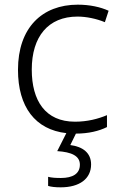

<svg xmlns="http://www.w3.org/2000/svg" viewBox="-20 -562 516 822"><path d="M370 142C370 92 334 66 281 59L305 10C359 10 404 -1 438 -18V-69C400 -53 354 -41 301 -41C174 -41 116 -131 116 -264C116 -405 186 -491 312 -491C349 -491 393 -482 429 -467L445 -516C410 -532 364 -542 313 -542C160 -542 57 -443 57 -263C57 -104 131 -7 264 8L225 85C286 89 322 105 322 143C322 182 291 200 241 200C219 200 201 199 186 195V234C199 238 217 240 240 240C321 240 370 203 370 142Z"/></svg>

Font: Noto Sans Malayalam Light
Style: Regular
Weight: 300
Designer: Jelle Bosma - Monotype Design Team
Foundry: Monotype Imaging Inc.
Version: Version 2.104